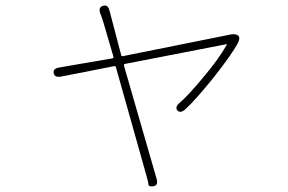

<svg xmlns="http://www.w3.org/2000/svg" viewBox="-20 -604 1040 694"><path d="M535 69Q517 72 516.5 62.5Q516 53 506 19L399 -361Q398 -366 393 -365L200 -327Q177 -323 174 -340Q171 -356 194 -360L386 -393Q391 -394 390 -399L355 -519Q352 -530 348 -541L343 -554Q334 -577 352 -583Q370 -589 376 -565L418 -405Q419 -400 424 -401L812 -479Q830 -483 840 -476Q850 -469 840 -449Q820 -410 753 -325Q688 -244 650 -209Q632 -193 621 -205Q611 -217 630 -233Q659 -257 716 -326Q770 -390 799 -441Q802 -445 797 -444L432 -373Q427 -372 428 -367L546 42Q553 66 535 69Z"/></svg>

Font: Resource Han Rounded JP ExtraLight
Style: Regular
Weight: 250
Designer: Cyano Hao (round all glyphs); Ryoko NISHIZUKA 西塚涼子 (kana, bopomofo & ideographs); Paul D. Hunt (Latin, Greek & Cyrillic)
Foundry: Cyano Hao
Version: 0.990